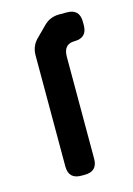

<svg xmlns="http://www.w3.org/2000/svg" viewBox="-84 -532 405 586"><g transform="rotate(-15 118.0 -238.5)"><path d="M100 8H111Q151 8 151 -32V-354Q151 -394 186 -394Q226 -394 226 -434V-445Q226 -485 186 -485H162Q133 -485 113 -465L80 -432Q60 -412 60 -383V-32Q60 8 100 8Z"/></g></svg>

Font: WDXL Lubrifont JP N
Style: Regular
Weight: 400
Designer: [WDXL Lubrifont] Copyright 2020-2022 (c) NightFurySL2001, Skr-ZERO; [ZCOOL QingKe HuangYou] Copyright 2018-2022 (c) The 
Version: Version 2.001;hotconv 1.1.1;makeotfexe 2.6.0